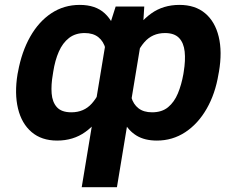

<svg xmlns="http://www.w3.org/2000/svg" viewBox="-20 -573 980 796"><path d="M318.8 203.1 424.8 -437 459.5 -545.9H578.1L571.8 -444.3L464.8 203.1ZM52.7 -265.6 54.7 -275.4Q69.8 -358.4 105.2 -420.9Q140.6 -483.4 192.9 -518.1Q245.1 -552.7 310.5 -552.7Q376.5 -552.7 414.3 -517.6Q452.1 -482.4 466.8 -420.2Q481.4 -357.9 477.1 -275.9L474.1 -260.7Q452.1 -183.6 417.5 -122.3Q382.8 -61 333.3 -25.6Q283.7 9.8 216.8 9.8Q152.3 9.8 111.1 -25.4Q69.8 -60.5 54.7 -122.8Q39.6 -185.1 52.7 -265.6ZM200.7 -275.4 199.2 -265.6Q191.4 -221.7 194.1 -185.8Q196.8 -149.9 215.8 -128.7Q234.9 -107.4 275.9 -107.4Q328.1 -107.4 360.6 -143.8Q393.1 -180.2 411.6 -241.2L421.4 -296.4Q426.3 -338.9 417.7 -370.4Q409.2 -401.9 387.7 -418.9Q366.2 -436 331.1 -436Q292.5 -436 266.1 -415.5Q239.7 -395 223.9 -358.9Q208 -322.8 200.7 -275.4ZM887.7 -275.4 885.7 -265.1Q872.6 -184.6 836.9 -122.3Q801.3 -60.1 748.3 -25.1Q695.3 9.8 630.4 9.8Q580.1 9.8 546.6 -10.5Q513.2 -30.8 493.9 -67.4Q474.6 -104 467.3 -153.3Q460 -202.6 462.4 -260.7L465.3 -275.9Q488.3 -356.9 522.9 -419.4Q557.6 -481.9 607.2 -517.3Q656.7 -552.7 724.1 -552.7Q789.1 -552.7 830.3 -518.1Q871.6 -483.4 886.7 -420.9Q901.9 -358.4 887.7 -275.4ZM740.2 -265.6 741.7 -275.4Q749.5 -322.8 745.6 -359.1Q741.7 -395.5 722.2 -415.8Q702.6 -436 664.1 -436Q611.3 -436 578.4 -397.9Q545.4 -359.9 528.3 -296.4L519 -241.2Q515.6 -200.7 524.2 -170.7Q532.7 -140.6 554.2 -124Q575.7 -107.4 610.4 -107.4Q651.4 -107.4 677 -128.7Q702.6 -149.9 717.5 -185.8Q732.4 -221.7 740.2 -265.6Z"/></svg>

Font: Inter 20pt
Style: Bold Italic
Weight: 700
Italic angle: -9.3988°
Version: Version 4.001;git-66647c0bb